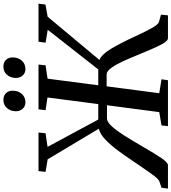

<svg xmlns="http://www.w3.org/2000/svg" viewBox="9 -1023 984 1102"><g transform="rotate(-90 501.0 -472.0)"><path d="M1026 -703 956 -690.5 708 -393.5Q740.5 -379 771.8 -327.2Q803 -275.5 841.5 -192Q871 -128 890.8 -92.8Q910.5 -57.5 925 -52L968 -40L964 0H833Q816 0 795.8 -39Q775.5 -78 743.5 -157Q717 -221.5 699.5 -259.8Q682 -298 662.5 -325Q643 -352 624.5 -352H556.5L517 -50L597 -37L591.5 0H328L332 -37L408.5 -50L448 -350H372Q352 -350 326.5 -321.8Q301 -293.5 275.8 -253.5Q250.5 -213.5 212.5 -148.5Q169 -73 144 -36.5Q119 0 103.5 0H-30.5L-25.5 -37L11.5 -49.5Q23.5 -54.5 41.5 -77.8Q59.5 -101 93.5 -151L110 -175L118 -187Q161 -251 190.5 -290.5Q220 -330 252.2 -360.5Q284.5 -391 313.5 -396.5L137.5 -690.5L65.5 -702.5L70 -743H291.5L287 -702.5L209 -691L366 -400H454.5L492.5 -691.5L419.5 -702.5L424.5 -743H681.5L677 -702.5L600.5 -691L562.5 -400H653.5L881 -690L807 -702.5L812.5 -743H1031ZM413.5 -872.5Q413.5 -903.5 431.8 -924Q450 -944.5 478 -944.5Q503 -944.5 517.2 -929.8Q531.5 -915 531.5 -892Q531.5 -859.5 513 -838.8Q494.5 -818 464 -818Q442.5 -818 428 -833.5Q413.5 -849 413.5 -872.5ZM604.5 -874.5Q605.5 -905 623.5 -924.8Q641.5 -944.5 669 -944.5Q694 -944.5 708.2 -929.8Q722.5 -915 722.5 -892Q722.5 -859.5 704 -838.8Q685.5 -818 655 -818Q633 -818 618.5 -834Q604 -850 604.5 -874.5Z"/></g></svg>

Font: Merriweather Text
Style: Italic
Weight: 400
Italic angle: -7.8°
Designer: Eben Sorkin
Foundry: Eben Sorkin
Version: Version 2.100